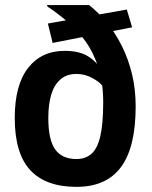

<svg xmlns="http://www.w3.org/2000/svg" viewBox="-20 -717 600 759"><path d="M282.7 21.7Q160.7 21.7 99.5 -44.5Q38.3 -110.7 38.3 -250.7Q38.3 -380.7 91 -448.3Q143.7 -516 236 -516Q291.3 -516 325.7 -495.8Q360 -475.7 380 -441L384 -378.7Q372.3 -394 343.5 -409.3Q314.7 -424.7 282.3 -424.7Q244 -424.7 219.2 -403.3Q194.3 -382 182.7 -343.5Q171 -305 171 -250.7Q171 -164.3 198.2 -126.3Q225.3 -88.3 282.3 -88.3Q317.7 -88.3 341.2 -108.7Q364.7 -129 376.2 -177Q387.7 -225 388 -311Q388 -390.3 368.8 -450Q349.7 -509.7 317.3 -554.5Q285 -599.3 244.8 -633Q204.7 -666.7 168 -690.7L165.7 -697H332Q369.7 -667.3 402.7 -627.2Q435.7 -587 461.3 -536Q487 -485 501.7 -424.8Q516.3 -364.7 516.3 -296.3Q516.3 -134.7 458.3 -56.5Q400.3 21.7 282.7 21.7ZM188 -547.3 169.3 -624 481.3 -679.3 502.3 -609Z"/></svg>

Font: Vivano Light
Style: Regular
Weight: 300
Designer: Joe Prince, Josias Burgherr
Version: Version 2.064;September 19, 2022;FontCreator 14.0.0.2877 64-